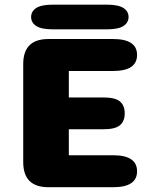

<svg xmlns="http://www.w3.org/2000/svg" viewBox="-20 -782 659 802"><path d="M552.5 -552.5Q552.5 -485.5 452.5 -485.5H267.5V-375H410.5Q461.5 -375 481.2 -358Q501 -341 501 -308.5Q501 -276 481.2 -259Q461.5 -242 410.5 -242H267.5V-133.5H452.5Q552.5 -133.5 552.5 -66.5Q552.5 0 452.5 0H182Q77 0 77 -105V-514.5Q77 -619 182 -619H452.5Q552.5 -619 552.5 -552.5ZM110 -711Q110 -734.5 131.2 -748.5Q152.5 -762.5 200 -762.5H427Q474.5 -762.5 495.8 -748.5Q517 -734.5 517 -711Q517 -687.5 495.8 -673.5Q474.5 -659.5 427 -659.5H200Q152.5 -659.5 131.2 -673.5Q110 -687.5 110 -711Z"/></svg>

Font: Sono ExtraLight Monospace ExtraBold
Style: Regular
Weight: 800
Version: Version 2.112